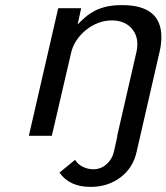

<svg xmlns="http://www.w3.org/2000/svg" viewBox="-20 -532 652 752"><path d="M208 -500H298L284 -436Q299 -452 315 -465.5Q331 -479 351 -489.5Q371 -500 397 -506Q423 -512 458 -512Q612 -512 612 -387Q612 -375 610.5 -360.5Q609 -346 605 -329L515 63Q501 126 451.5 163Q402 200 335 200Q252 200 213 144L274 94Q285 112 305 121.5Q325 131 345 131Q375 131 397 111.5Q419 92 426 63L440 0H439L515 -331Q518 -345 518 -358Q518 -399 491 -425.5Q464 -452 418 -452Q391 -452 365.5 -442.5Q340 -433 318 -415.5Q296 -398 280 -374.5Q264 -351 258 -323L183 0H93Z"/></svg>

Font: Perun
Style: Italic
Weight: 400
Italic angle: -12°
Foundry: Copyright (c) Stefan Peev, Context Ltd, 2016
Version: Version 1.027